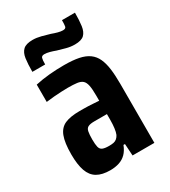

<svg xmlns="http://www.w3.org/2000/svg" viewBox="-176 -789 781 884"><g transform="rotate(-30 214.5 -347.0)"><path d="M146 8Q103 8 76.5 -7.5Q50 -23 38 -57Q26 -91 26 -145Q26 -207 39 -240.5Q52 -274 81 -286.5Q110 -299 158 -299Q168 -299 179.5 -299Q191 -299 204 -298.5Q217 -298 231 -297Q245 -296 261 -295V-322Q261 -357 257 -376.5Q253 -396 243 -405Q233 -414 214 -416.5Q195 -419 165 -419Q148 -419 129.5 -418Q111 -417 91 -415.5Q71 -414 49 -411V-503Q85 -511 123.5 -514.5Q162 -518 202 -518Q248 -518 280 -511.5Q312 -505 332.5 -490Q353 -475 364 -451Q375 -427 379.5 -393.5Q384 -360 384 -314V0H268L264 -63H256Q246 -37 230.5 -21.5Q215 -6 193.5 1Q172 8 146 8ZM197 -92Q211 -92 221 -94Q231 -96 238.5 -102.5Q246 -109 251 -119Q256 -131 258.5 -150.5Q261 -170 261 -194V-224H194Q172 -224 161 -218.5Q150 -213 147 -198Q144 -183 144 -156Q144 -130 147.5 -116Q151 -102 162.5 -97Q174 -92 197 -92ZM61 -564Q61 -606 65 -634Q69 -662 84.5 -676.5Q100 -691 135 -691Q156 -691 179 -685Q202 -679 222 -673Q238 -667 253 -663Q268 -659 279 -659Q294 -659 296 -669Q298 -679 298 -702H367Q367 -661 363 -632.5Q359 -604 344 -589.5Q329 -575 294 -575Q272 -575 249.5 -581Q227 -587 207 -593Q191 -599 176 -603Q161 -607 149 -607Q135 -607 132 -597.5Q129 -588 129 -564Z"/></g></svg>

Font: Saira Condensed
Style: Bold
Weight: 700
Width: 3
Designer: Hector Gatti with collaboration of the Omnibus-Type team
Foundry: Omnibus-Type
Version: Version 1.101